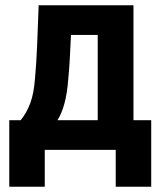

<svg xmlns="http://www.w3.org/2000/svg" viewBox="-20 -566 603 725"><path d="M15 139V-112H58Q81 -140 94.5 -177Q108 -214 112 -268Q117 -322 120 -390Q123 -458 126 -546H484V-112H551V139H417V0H149V139ZM238 -270Q234 -215 223.5 -176Q213 -137 197 -112H349V-434H248Q246 -385 243.5 -343Q241 -301 238 -270Z"/></svg>

Font: Noto Sans Mono SemiCondensed
Style: Bold
Weight: 700
Width: 4
Designer: Monotype Design Team
Foundry: Monotype Imaging Inc.
Version: Version 2.014